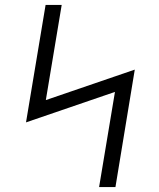

<svg xmlns="http://www.w3.org/2000/svg" viewBox="-20 -755 640 775"><path d="M380 0 444 -384 85 -261 164 -735H229L165 -351L524 -474L446 0Z"/></svg>

Font: Iosevka Slab LtExObl
Style: Regular
Weight: 300
Width: 7
Italic angle: -9°
Monospace: yes
Designer: Belleve Invis
Foundry: Belleve Invis
Version: Version 11.1.0; ttfautohint (v1.8.3)